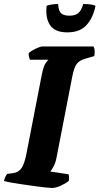

<svg xmlns="http://www.w3.org/2000/svg" viewBox="-36 -935 495 955"><path d="M222 0Q215 0 191 -2.5Q167 -5 135 -9.5Q103 -14 71.5 -18.5Q40 -23 16 -27.5Q-8 -32 -16 -35Q-14 -46 -9 -56Q-4 -66 0 -70L30 -74Q58 -78 72.5 -101Q87 -124 97 -178L171 -559Q180 -606 191.5 -621.5Q203 -637 205 -638H113Q111 -642 108.5 -651Q106 -660 107 -671Q114 -678 127.5 -685.5Q141 -693 154.5 -698.5Q168 -704 174 -704H429Q433 -698 434.5 -685.5Q436 -673 433 -656L388 -643Q357 -634 344.5 -615.5Q332 -597 324 -557L245 -150Q240 -125 230.5 -107Q221 -89 214 -82L305 -68Q307 -64 307.5 -55Q308 -46 306 -35Q290 -22 265.5 -11Q241 0 222 0ZM299 -774Q237 -774 213 -810Q189 -846 196 -906Q202 -909 218 -912Q234 -915 253 -915Q255 -881 268 -869Q281 -857 309 -857Q337 -857 352.5 -869Q368 -881 378 -915Q406 -915 420.5 -912Q435 -909 439 -906Q427 -846 394 -810Q361 -774 299 -774Z"/></svg>

Font: Texturina 72pt 72pt Black
Style: Italic
Weight: 900
Italic angle: -11°
Designer: Guillermo Torres Carreño
Foundry: Omnibus-Type
Version: Version 1.002; ttfautohint (v1.8.3)